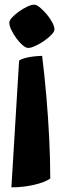

<svg xmlns="http://www.w3.org/2000/svg" viewBox="-20 -525 274 825"><path d="M101 -319Q91 -319 77 -331Q63 -343 50 -361Q37 -379 28.5 -397Q20 -415 20 -427Q20 -437 32 -450Q44 -463 61.5 -475.5Q79 -488 97 -496.5Q115 -505 127 -505Q137 -505 151.5 -493Q166 -481 180.5 -464Q195 -447 204.5 -429Q214 -411 214 -399Q214 -389 201 -375.5Q188 -362 169 -349Q150 -336 131.5 -327.5Q113 -319 101 -319ZM29 280 62 -264Q70 -272 98 -278Q126 -284 161 -285Q171 -205 179 -113Q187 -21 191.5 71Q196 163 196 242Q174 258 127 269Q80 280 29 280Z"/></svg>

Font: Texturina 72pt Black
Style: Regular
Weight: 900
Designer: Guillermo Torres Carreño
Foundry: Omnibus-Type
Version: Version 1.002; ttfautohint (v1.8.3)